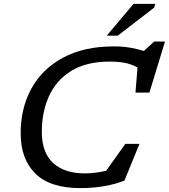

<svg xmlns="http://www.w3.org/2000/svg" viewBox="-20 -955 866 985"><path d="M618.5 -28.5Q575 -11 517.2 -0.5Q459.5 10 392.5 10Q236.5 10 161.2 -64.8Q86 -139.5 86 -271.5Q86 -400 141.2 -500.8Q196.5 -601.5 303.5 -659.2Q410.5 -717 564.5 -717Q609 -717 647.2 -710.5Q685.5 -704 718 -693.5L771 -742H826.5L746.5 -480H675L685.5 -609Q653 -626.5 618.8 -632.8Q584.5 -639 543.5 -639Q422.5 -639 345.2 -591Q268 -543 231.2 -461.2Q194.5 -379.5 194.5 -279Q194.5 -172 252.5 -118.8Q310.5 -65.5 416 -65.5Q442.5 -65.5 469.8 -69Q497 -72.5 524.5 -79L623 -217H695.5ZM527.5 -772 665 -935H776.5L771 -916L584 -772Z"/></svg>

Font: Newsreader 6pt
Style: Italic
Weight: 400
Italic angle: -17°
Designer: Hugues Gentile
Foundry: Production Type
Version: Version 1.003; ttfautohint (v1.8.3)